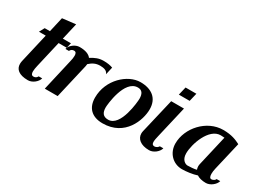

<svg xmlns="http://www.w3.org/2000/svg" viewBox="-42 -1102 2146 1614"><g transform="rotate(30 1031.5 -295.0)"><path d="M247 -135 306 -390H385L397 -440H318L355 -600L226 -585L193 -440H142L115 -390H181L115 -104C113 -94 112 -85 112 -76C112 -27 148 10 238 10C281 10 326 -27 335 -64H301C293 -47 279 -40 263 -40C245 -40 238 -54 238 -76C238 -92 242 -113 247 -135Z M782 -362 799 -436C776 -445 747 -450 710 -450C662 -450 631 -435 589 -410C572 -434 536 -450 477 -450C434 -450 388 -413 380 -376H414C422 -393 435 -400 451 -400C470 -400 476 -386 476 -364C476 -348 473 -327 467 -305L397 0H522L600 -336L603 -357C633 -384 662 -400 705 -400C742 -400 773 -391 782 -362Z M1129 -324C1129 -298 1108 -40 988 -40C938 -40 919 -69 919 -120C919 -142 941 -400 1071 -400C1113 -400 1129 -371 1129 -324ZM1248 -290C1248 -397 1176 -450 1068 -450C945 -450 800 -321 800 -147C800 -49 856 10 962 10C1179 10 1248 -185 1248 -290Z M1417 -600 1398 -520H1503L1522 -600ZM1423 -135 1494 -440H1370L1291 -104C1289 -96 1288 -88 1288 -80C1288 -29 1331 10 1414 10C1457 10 1502 -27 1511 -64H1477C1472 -54 1456 -40 1439 -40C1418 -40 1412 -52 1412 -70C1412 -87 1417 -110 1423 -135Z M2039 -409C2000 -429 1954 -450 1871 -450C1711 -450 1578 -301 1578 -151C1578 -59 1645 10 1733 10C1775 10 1836 2 1877 -12C1897 2 1927 10 1965 10C2008 10 2054 -28 2063 -64H2028C2025 -52 2006 -40 1990 -40C1975 -40 1968 -56 1968 -81C1968 -97 1970 -115 1975 -135ZM1911 -398 1843 -104C1841 -96 1840 -88 1840 -80C1840 -69 1842 -59 1846 -49C1824 -43 1782 -40 1759 -40C1740 -40 1698 -58 1698 -124C1698 -214 1761 -400 1874 -400C1888 -400 1900 -399 1911 -398Z"/></g></svg>

Font: Pfennig
Style: BoldItalic
Weight: 700
Italic angle: -13°
Version: Version 20100423